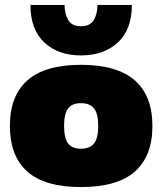

<svg xmlns="http://www.w3.org/2000/svg" viewBox="-20 -746 656 776"><path d="M307 -522Q215 -522 159 -574.5Q103 -627 103 -726H241Q241 -691 255.5 -665.5Q270 -640 307 -640Q345 -640 359.5 -665.5Q374 -691 374 -726H513Q513 -627 456.5 -574.5Q400 -522 307 -522ZM307 10Q161 10 90.5 -52.5Q20 -115 20 -237Q20 -359 91 -421.5Q162 -484 307 -484Q453 -484 524.5 -421.5Q596 -359 596 -237Q596 -115 525 -52.5Q454 10 307 10ZM307 -145Q343 -145 360 -166Q377 -187 377 -237Q377 -287 360 -308Q343 -329 307 -329Q272 -329 255.5 -308Q239 -287 239 -237Q239 -187 255.5 -166Q272 -145 307 -145Z"/></svg>

Font: Kanit ExtraBold
Style: Regular
Weight: 800
Designer: Katatrad Team
Foundry: CadsonDemak
Version: Version 2.000; ttfautohint (v1.8.3)